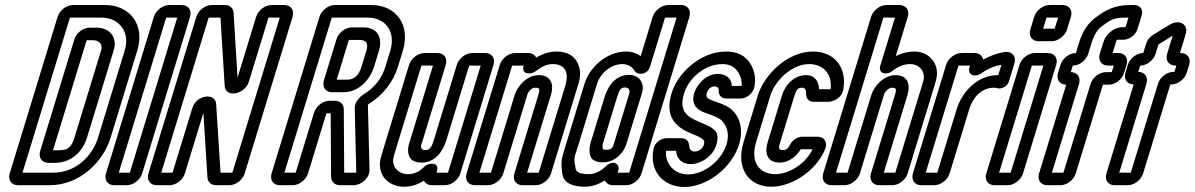

<svg xmlns="http://www.w3.org/2000/svg" viewBox="-20 -712 4754 764"><path d="M384.3 -642C452.3 -642 499.2 -586 476.5 -512L370.4 -165C347.8 -91 281.6 -25 192.6 -25H69.6L258.3 -642ZM209.2 -645 18.7 -22C10.8 4 25.4 25 51.4 25H177.4C298.4 25 391.1 -69 420.4 -165L526.5 -512C558.3 -616 493.6 -692 399.6 -692H270.6C244.6 -692 217.1 -671 209.2 -645ZM275.7 -555 139.9 -111C132 -85 146.6 -64 172.6 -64H197.6C258.6 -64 307.5 -103 326.4 -165L432.5 -512C449.3 -567 412 -602 365 -602H337C311 -602 283.6 -581 275.7 -555ZM276.4 -165C264.2 -125 249.9 -114 212.9 -114H190.9L324.8 -552H349.8C374.8 -552 389.6 -535 382.5 -512Z M452.6 -25 641.3 -642H685.3L496.6 -25ZM545.7 -22 736.2 -645C744.1 -671 729.6 -692 703.6 -692H653.6C627.6 -692 600.1 -671 592.2 -645L401.7 -22C394.1 3 407.4 25 434.4 25H484.4C510.4 25 537.8 4 545.7 -22Z M857.6 -25 840.1 -298C837.2 -344 761.7 -336 744.9 -281L666.6 -25H621.6L810.3 -642H857.3L874.1 -370C875 -350 890.9 -340 906.9 -340C928.6 -339 960.8 -356 970.3 -387L1048.3 -642H1093.3L904.6 -25ZM953.7 -22 1144.2 -645C1152.1 -671 1137.6 -692 1111.6 -692H1060.6C1034.6 -692 1007.1 -671 999.2 -645L925.2 -403L909.4 -662C907.9 -680 894.6 -692 874.6 -692H822.6C796.6 -692 769.1 -671 761.2 -645L570.7 -22C562.8 4 577.4 25 603.4 25H654.4C680.4 25 707.8 4 715.7 -22L789.4 -263L805.5 -5C807 13 820.4 25 840.4 25H892.4C918.4 25 945.8 4 953.7 -22Z M1229.7 -264 1156.6 -25H1111.6L1300.3 -642H1442.3C1513.3 -642 1556.5 -587 1532.6 -509L1513.7 -447C1499 -399 1471.6 -365 1426.7 -336C1408.4 -325 1391.9 -304 1391.5 -283L1397.6 -25H1349.6L1348 -278C1347.8 -297 1333.1 -311 1313.1 -311H1291.1C1265.1 -311 1237.7 -290 1229.7 -264ZM1205.7 -22 1278.8 -261H1295.8L1297.4 -8C1297.6 11 1312.4 25 1332.4 25H1387.4C1417.4 25 1451.2 -4 1450.3 -37L1443.9 -294C1444.2 -295 1445.5 -296 1445.8 -297C1504.1 -334 1544.7 -385 1563.7 -447L1582.6 -509C1615 -615 1554.6 -692 1457.6 -692H1312.6C1286.6 -692 1259.1 -671 1251.2 -645L1060.7 -22C1052.8 4 1067.4 25 1093.4 25H1144.4C1170.4 25 1197.8 4 1205.7 -22ZM1319 -556 1268.8 -392C1260.9 -366 1275.5 -345 1301.5 -345H1346.5C1411.5 -345 1454.3 -400 1468.7 -447L1487.6 -509C1504.4 -564 1480.4 -603 1426.4 -603H1380.4C1354.4 -603 1326.9 -582 1319 -556ZM1361.8 -395H1319.8L1368.1 -553H1411.1C1437.1 -553 1447.1 -540 1437.6 -509L1418.7 -447C1408.6 -414 1390.8 -395 1361.8 -395Z M1718.5 -31C1730.1 -69 1684.9 -65 1669 -49C1650.5 -31 1632.8 -19 1602.8 -19C1566.8 -19 1538.4 -47 1545.4 -83C1546.2 -89 1549.9 -101 1555.1 -118L1656.9 -451H1702.9L1612.1 -154C1608.4 -142 1597.5 -116 1608.5 -90C1615.7 -71 1636.9 -65 1657.9 -65C1719.9 -65 1746.9 -124 1756.1 -154L1846.9 -451H1892.9L1762.6 -25H1716.6ZM1698.4 25H1750.4C1776.4 25 1803.8 4 1811.7 -22L1943.8 -454C1951.8 -480 1937.2 -501 1911.2 -501H1859.2C1833.2 -501 1805.8 -480 1797.8 -454L1706.1 -154C1696.9 -124 1689.2 -115 1673.2 -115C1660.2 -115 1658.4 -119 1657.7 -120C1652.4 -132 1656 -134 1662.1 -154L1753.8 -454C1761.8 -480 1747.2 -501 1721.2 -501H1669.2C1643.2 -501 1615.8 -480 1607.8 -454L1505.1 -118C1499.9 -101 1496.2 -89 1493.5 -77C1481.4 -11 1529.5 31 1587.5 31C1617.5 31 1643.3 22 1666.9 7C1671.8 17 1683.4 25 1698.4 25Z M2229.1 -370 2123.6 -25H2077.6L2172.4 -335C2186.2 -380 2169.3 -413 2124.3 -413C2074.3 -413 2038.2 -367 2028.4 -335L1933.6 -25H1887.6L2017.9 -451H2063.9L2063.6 -450C2052.6 -414 2093.9 -415 2112.2 -429C2134.4 -446 2153.7 -457 2179.7 -457C2228.7 -457 2245.6 -424 2229.1 -370ZM2082.2 -501H2030.2C2004.2 -501 1976.8 -480 1968.8 -454L1836.7 -22C1828.8 4 1843.4 25 1869.4 25H1921.4C1947.4 25 1974.8 4 1982.7 -22L2078.4 -335C2083.3 -351 2097 -363 2109 -363C2126 -363 2130.1 -360 2122.4 -335L2026.7 -22C2018.8 4 2033.4 25 2059.4 25H2111.4C2137.4 25 2164.8 4 2172.7 -22L2279.1 -370C2284.6 -388 2293.8 -418 2284.4 -446C2273.3 -485 2242 -507 2195 -507C2168 -507 2140.6 -499 2113.7 -483C2108.7 -493 2097.2 -501 2082.2 -501Z M2456.7 -457C2478.7 -457 2496.4 -446 2506.2 -429C2511.2 -416 2554.7 -408 2567 -448L2626.3 -642H2672.3L2483.6 -25H2437.6L2440.4 -34C2448.6 -61 2417.5 -77 2391.6 -51C2374.4 -34 2349.8 -19 2322.8 -19C2282.8 -19 2272.2 -30 2270.5 -41C2261.9 -88 2265.1 -82 2277.3 -122L2355.9 -379C2367.8 -418 2408.7 -457 2456.7 -457ZM2419.4 25H2471.4C2497.4 25 2524.8 4 2532.7 -22L2723.2 -645C2731.1 -671 2716.6 -692 2690.6 -692H2638.6C2612.6 -692 2585.1 -671 2577.2 -645L2529.5 -489C2514.6 -499 2495 -507 2472 -507C2392 -507 2325.1 -442 2305.9 -379L2227.3 -122C2216.3 -86 2209.8 -68 2217.8 -19C2223.5 18 2261.5 31 2307.5 31C2336.5 31 2362.6 21 2387.2 6C2391.8 17 2403.4 25 2419.4 25ZM2535.2 -344C2546.3 -387 2518.6 -414 2483.6 -414C2419.6 -414 2394.2 -354 2385.1 -324L2332.8 -153C2328.5 -139 2322.4 -119 2328 -95C2333.3 -73 2355.2 -66 2378.2 -66C2429.2 -66 2462.1 -105 2472.5 -139ZM2484.9 -343 2422.5 -139C2417.6 -123 2412.5 -116 2393.5 -116C2377.5 -116 2379.4 -119 2379.4 -119C2375.3 -135 2377.9 -137 2382.8 -153L2435.1 -324C2444.8 -356 2450.3 -364 2468.3 -364C2479.3 -364 2487.2 -354 2484.9 -343Z M2871.2 -138C2851.3 -73 2781.5 -18 2718.5 -18C2663.5 -18 2626 -59 2630.2 -112H2670.2C2671.8 -81 2694 -59 2728 -59C2773 -59 2817.7 -94 2830 -134C2836.1 -154 2838.8 -176 2826.4 -191C2816.8 -202 2802.2 -210 2783.6 -218L2766.8 -225C2714.5 -247 2679.9 -268 2702.3 -341C2720 -399 2782.7 -457 2854.7 -457C2884.7 -457 2904.4 -446 2918.3 -423C2928.1 -406 2932.9 -389 2931.1 -370H2892.1C2891.6 -401 2866.8 -418 2836.8 -418C2788.8 -418 2752.6 -375 2742.6 -342C2727 -291 2761.2 -272 2786.4 -263L2814.3 -253C2845.4 -240 2852.2 -236 2865.4 -214C2877.3 -194 2879.8 -166 2871.2 -138ZM2921.2 -138C2933.4 -178 2930.6 -218 2913.8 -248C2896.7 -277 2875.7 -290 2845 -301L2817.1 -311C2793.8 -320 2787.4 -325 2792.6 -342C2797.1 -357 2809.5 -368 2821.5 -368C2835.5 -368 2840.4 -361 2839.9 -353C2838.7 -336 2847.8 -320 2870.8 -320H2926.8C2950.8 -320 2975.9 -340 2981.6 -365C2988.7 -398 2982.8 -431 2966.7 -457C2947.8 -490 2914 -507 2870 -507C2768 -507 2677.3 -423 2652.3 -341C2620.8 -238 2680.5 -201 2734.7 -179L2751.6 -172C2766.8 -166 2777.3 -158 2780.8 -153C2781.5 -152 2784.2 -148 2780 -134C2776.3 -122 2762.3 -109 2743.3 -109C2731.3 -109 2723.1 -118 2722.7 -130C2722 -144 2715.5 -162 2691.5 -162H2631.5C2608.5 -162 2584.4 -142 2580.7 -120C2562.1 -33 2618.2 32 2703.2 32C2796.2 32 2893.4 -47 2921.2 -138Z M3188.3 -413C3138.3 -413 3104 -373 3091.5 -332L3034.6 -146C3021.8 -104 3031.9 -65 3082.9 -65C3120.9 -65 3151.4 -93 3166.1 -118H3213.1C3188.6 -64 3122.8 -19 3064.8 -19C3001.8 -19 2964.5 -67 2988.6 -146L3045.5 -332C3063.2 -390 3129.7 -457 3199.7 -457C3257.7 -457 3292.9 -415 3285.1 -357H3239.1C3238.7 -385 3224.3 -413 3188.3 -413ZM3173 -363C3180 -363 3188.1 -357 3187.6 -342C3186 -327 3192.9 -307 3217.9 -307H3275.9C3294.9 -307 3329.1 -321 3335.2 -354C3352.1 -442 3301 -507 3215 -507C3111 -507 3020 -412 2995.5 -332L2938.6 -146C2907.1 -43 2958.5 31 3049.5 31C3134.5 31 3230 -36 3263.1 -118C3274.6 -146 3259.4 -168 3233.4 -168H3172.4C3152.4 -168 3132.1 -154 3123.3 -135C3116 -121 3108.2 -115 3098.2 -115C3079.2 -115 3076.1 -118 3084.6 -146L3141.5 -332C3149.8 -359 3157 -363 3173 -363Z M3559.6 -692H3507.6C3481.6 -692 3454.1 -671 3446.2 -645L3255.7 -22C3247.8 4 3262.4 25 3288.4 25H3340.4C3366.4 25 3393.8 4 3401.7 -22L3497.1 -334C3501.7 -349 3517 -363 3529 -363C3545 -363 3548.8 -359 3541.1 -334L3445.7 -22C3437.8 4 3452.4 25 3478.4 25H3530.4C3556.4 25 3583.8 4 3591.7 -22L3698.1 -370C3702.4 -384 3706.7 -398 3708 -412C3712.9 -464 3674 -507 3618 -507C3593 -507 3568.2 -501 3544.5 -489L3592.2 -645C3600.1 -671 3585.6 -692 3559.6 -692ZM3602.7 -457C3634.7 -457 3659.4 -433 3656 -399C3655.2 -393 3652.4 -384 3648.1 -370L3542.6 -25H3496.6L3591.1 -334C3603.6 -375 3592.3 -413 3544.3 -413C3494.3 -413 3457.2 -367 3447.1 -334L3352.6 -25H3306.6L3495.3 -642H3541.3L3482.9 -451C3472.8 -418 3509.7 -411 3532.8 -431C3554 -448 3576.7 -457 3602.7 -457Z M3952.3 -413H3950.3C3865.3 -413 3806.3 -341 3787.3 -279L3709.6 -25H3663.6L3793.9 -451H3839.9L3837.7 -444C3828.9 -415 3856.2 -403 3881.8 -418C3907.6 -437 3934.3 -449 3964.8 -454ZM3858.2 -501H3806.2C3780.2 -501 3752.8 -480 3744.8 -454L3612.7 -22C3604.8 4 3619.4 25 3645.4 25H3697.4C3723.4 25 3750.8 4 3758.7 -22L3837.3 -279C3851.4 -325 3886 -363 3935 -363C3944 -363 3949.1 -360 3957.1 -360C3964.1 -360 3987.6 -365 3994.6 -388L4016.6 -460C4024.6 -486 4008.6 -509 3978.4 -505C3948.2 -501 3918.5 -489 3892.2 -475C3889.5 -489 3877.2 -501 3858.2 -501Z M3955.6 -25 4085.9 -451H4131.9L4001.6 -25ZM4050.7 -22 4182.8 -454C4190.8 -480 4176.2 -501 4150.2 -501H4098.2C4072.2 -501 4044.8 -480 4036.8 -454L3904.7 -22C3896.8 4 3911.4 25 3937.4 25H3989.4C4015.4 25 4042.8 4 4050.7 -22ZM4130.8 -598 4144.3 -642H4190.3L4176.8 -598ZM4225.9 -595 4241.2 -645C4249.1 -671 4234.6 -692 4208.6 -692H4156.6C4130.6 -692 4103.1 -671 4095.2 -645L4079.9 -595C4072 -569 4086.5 -548 4112.5 -548H4164.5C4190.5 -548 4218 -569 4225.9 -595Z M4240.9 -425 4248.9 -451C4274.9 -451 4302.3 -472 4310.3 -498L4323.7 -542C4333.8 -575 4347.9 -595 4363.6 -607C4399.8 -634 4412.3 -642 4462.3 -642H4470.3L4458.7 -604H4448.7C4412.7 -604 4380.7 -578 4369.7 -542L4356.3 -498C4348.3 -472 4362.9 -451 4388.9 -451H4411.9L4403.9 -425H4380.9C4354.9 -425 4327.5 -404 4319.6 -378L4211.6 -25H4165.6L4273.6 -378C4281.5 -404 4266.9 -425 4240.9 -425ZM4260.7 -22 4368.6 -375H4391.6C4417.6 -375 4445.1 -396 4453 -422L4462.8 -454C4470.8 -480 4456.2 -501 4430.2 -501H4407.2L4419.7 -542C4424 -556 4423.4 -554 4433.4 -554H4450.4C4474.4 -554 4499.2 -573 4506.5 -597L4523 -651C4530.1 -674 4516.6 -692 4493.6 -692H4477.6C4417.6 -692 4382.1 -674 4340.6 -643C4307.2 -619 4286.2 -583 4273.7 -542L4261.2 -501C4235.2 -501 4207.8 -480 4199.8 -454L4190 -422C4182.1 -396 4196.6 -375 4222.6 -375L4114.7 -22C4107.1 3 4120.4 25 4147.4 25H4199.4C4225.4 25 4252.8 4 4260.7 -22Z M4509.2 -426 4516.9 -451C4542.9 -451 4570.3 -472 4578.3 -498L4589.6 -535C4589.9 -536 4590.9 -536 4590.9 -536L4646.3 -570L4624.3 -498C4616.3 -472 4630.9 -451 4656.9 -451H4660.9L4653.2 -426H4649.2C4623.2 -426 4595.8 -405 4587.9 -379L4479.6 -25H4433.6L4541.9 -379C4549.8 -405 4535.2 -426 4509.2 -426ZM4528.7 -22 4637 -376H4641C4667 -376 4694.4 -397 4702.3 -423L4711.8 -454C4719.8 -480 4705.2 -501 4679.2 -501H4675.2L4698.1 -576C4710 -615 4672.8 -637 4634.7 -614L4570.8 -575C4554.7 -565 4545.1 -553 4540.2 -537L4529.2 -501C4503.2 -501 4475.8 -480 4467.8 -454L4458.3 -423C4450.4 -397 4465 -376 4491 -376L4382.7 -22C4374.8 4 4389.4 25 4415.4 25H4467.4C4493.4 25 4520.8 4 4528.7 -22Z"/></svg>

Font: DIN Rundschrift
Style: EngKontKu
Weight: 400
Width: 3
Version: Version 1.027